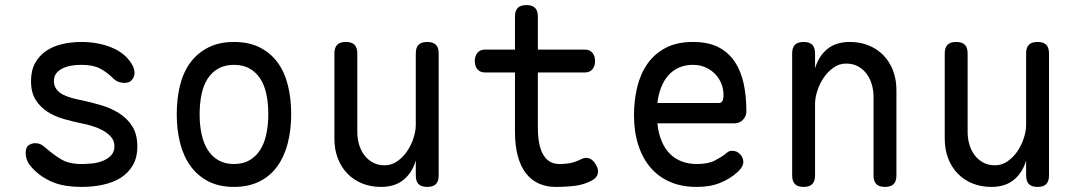

<svg xmlns="http://www.w3.org/2000/svg" viewBox="-20 -725 4240 755"><path d="M301 10Q271 10 243 6Q215 2 190.5 -7.5Q166 -17 143.5 -32.5Q121 -48 101 -71Q91 -82 86 -96Q81 -110 81 -124Q81 -146 93 -154Q105 -162 119 -162Q130 -162 139 -158Q148 -154 159 -144Q191 -116 221.5 -98Q252 -80 300 -80Q317 -80 339.5 -82Q362 -84 382 -91.5Q402 -99 416 -113Q430 -127 430 -150Q430 -172 416 -187.5Q402 -203 382 -213.5Q362 -224 339.5 -230.5Q317 -237 300 -240Q266 -247 231 -257Q196 -267 167.5 -285Q139 -303 120.5 -332Q102 -361 102 -406Q102 -448 118 -477Q134 -506 161 -524.5Q188 -543 224 -551.5Q260 -560 300 -560Q365 -560 418 -538.5Q471 -517 497 -475Q504 -464 506.5 -455Q509 -446 509 -439Q509 -423 499 -411Q489 -399 469 -399Q460 -399 448 -402.5Q436 -406 425 -417Q401 -441 373.5 -455.5Q346 -470 300 -470Q278 -470 258.5 -466.5Q239 -463 224 -455Q209 -447 200.5 -435.5Q192 -424 192 -407Q192 -387 202.5 -373.5Q213 -360 229.5 -352Q246 -344 265 -339Q284 -334 300 -331Q338 -323 377 -311.5Q416 -300 448 -280Q480 -260 500 -228.5Q520 -197 520 -149Q520 -105 502 -74.5Q484 -44 454 -25.5Q424 -7 384.5 1.5Q345 10 301 10Z M900 10Q842 10 800 -11.5Q758 -33 730 -71Q702 -109 688.5 -161.5Q675 -214 675 -276Q675 -338 688 -390Q701 -442 729 -479.5Q757 -517 799.5 -538.5Q842 -560 900 -560Q959 -560 1001.5 -538.5Q1044 -517 1071.5 -479.5Q1099 -442 1112 -390Q1125 -338 1125 -276Q1125 -214 1111.5 -161.5Q1098 -109 1070.5 -71Q1043 -33 1000.5 -11.5Q958 10 900 10ZM900 -80Q935 -80 960.5 -94.5Q986 -109 1002.5 -134.5Q1019 -160 1027 -196.5Q1035 -233 1035 -276Q1035 -319 1027.5 -354.5Q1020 -390 1003.5 -415.5Q987 -441 961.5 -455.5Q936 -470 900 -470Q864 -470 838.5 -455.5Q813 -441 796.5 -415.5Q780 -390 772.5 -354Q765 -318 765 -275Q765 -232 773 -196Q781 -160 797.5 -134.5Q814 -109 839.5 -94.5Q865 -80 900 -80Z M1615 -515Q1615 -538 1626 -549Q1637 -560 1660 -560Q1683 -560 1694 -549Q1705 -538 1705 -515V-35Q1705 -12 1694 -1Q1683 10 1660 10Q1637 10 1626 -1Q1615 -12 1615 -35V-94Q1601 -46 1567 -18Q1533 10 1478 10Q1438 10 1404.5 -3.5Q1371 -17 1346.5 -42Q1322 -67 1308.5 -102Q1295 -137 1295 -180V-515Q1295 -538 1306 -549Q1317 -560 1340 -560Q1363 -560 1374 -549Q1385 -538 1385 -515V-206Q1385 -180 1392 -156.5Q1399 -133 1412.5 -115Q1426 -97 1446 -86Q1466 -75 1493 -75Q1520 -75 1542.5 -91Q1565 -107 1581 -130.5Q1597 -154 1606 -182Q1615 -210 1615 -234Z M2279 -530Q2299 -530 2309.5 -517.5Q2320 -505 2320 -485Q2320 -465 2309.5 -452.5Q2299 -440 2279 -440H1888Q1868 -440 1857.5 -452.5Q1847 -465 1847 -485Q1847 -505 1857.5 -517.5Q1868 -530 1888 -530ZM2261 -97Q2281 -108 2296.5 -102.5Q2312 -97 2323 -78Q2335 -58 2330.5 -41.5Q2326 -25 2307 -15Q2277 1 2242 5.5Q2207 10 2165 10Q2129 10 2099.5 -3Q2070 -16 2049 -42.5Q2028 -69 2016.5 -110Q2005 -151 2005 -207V-660Q2005 -683 2016 -694Q2027 -705 2050 -705Q2073 -705 2084 -694Q2095 -683 2095 -660V-224Q2095 -152 2116.5 -116Q2138 -80 2180 -80Q2200 -80 2219 -83Q2238 -86 2261 -97Z M2859 -132Q2878 -132 2890.5 -118.5Q2903 -105 2903 -88Q2903 -79 2898.5 -70.5Q2894 -62 2882 -50Q2866 -35 2848 -24Q2830 -13 2809.5 -5Q2789 3 2766.5 6.5Q2744 10 2719 10Q2661 10 2615.5 -9.5Q2570 -29 2538.5 -65.5Q2507 -102 2490 -154.5Q2473 -207 2473 -272Q2473 -329 2485.5 -381.5Q2498 -434 2525.5 -473.5Q2553 -513 2597 -536.5Q2641 -560 2705 -560Q2765 -560 2805 -539.5Q2845 -519 2869.5 -482Q2894 -445 2904.5 -395.5Q2915 -346 2915 -287Q2915 -269 2902 -254.5Q2889 -240 2868 -240H2565Q2569 -200 2582 -169.5Q2595 -139 2615 -119.5Q2635 -100 2661.5 -90Q2688 -80 2720 -80Q2765 -80 2791.5 -94Q2818 -108 2833 -120Q2841 -127 2846 -129.5Q2851 -132 2859 -132ZM2809 -320Q2814 -320 2819.5 -326Q2825 -332 2825 -353Q2825 -374 2817 -395Q2809 -416 2793.5 -432.5Q2778 -449 2755.5 -459.5Q2733 -470 2705 -470Q2674 -470 2649.5 -459Q2625 -448 2607.5 -428Q2590 -408 2579.5 -380.5Q2569 -353 2565 -320Z M3185 -35Q3185 -12 3174 -1Q3163 10 3140 10Q3117 10 3106 -1Q3095 -12 3095 -35V-515Q3095 -538 3106 -549Q3117 -560 3140 -560Q3163 -560 3174 -549Q3185 -538 3185 -515V-456Q3199 -504 3233 -532Q3267 -560 3322 -560Q3362 -560 3395.5 -546.5Q3429 -533 3453.5 -508Q3478 -483 3491.5 -448Q3505 -413 3505 -370V-35Q3505 -12 3494 -1Q3483 10 3460 10Q3437 10 3426 -1Q3415 -12 3415 -35V-344Q3415 -370 3408 -393.5Q3401 -417 3387.5 -435Q3374 -453 3354 -464Q3334 -475 3307 -475Q3280 -475 3257.5 -459Q3235 -443 3219 -419.5Q3203 -396 3194 -368Q3185 -340 3185 -316Z M4015 -515Q4015 -538 4026 -549Q4037 -560 4060 -560Q4083 -560 4094 -549Q4105 -538 4105 -515V-35Q4105 -12 4094 -1Q4083 10 4060 10Q4037 10 4026 -1Q4015 -12 4015 -35V-94Q4001 -46 3967 -18Q3933 10 3878 10Q3838 10 3804.5 -3.5Q3771 -17 3746.5 -42Q3722 -67 3708.5 -102Q3695 -137 3695 -180V-515Q3695 -538 3706 -549Q3717 -560 3740 -560Q3763 -560 3774 -549Q3785 -538 3785 -515V-206Q3785 -180 3792 -156.5Q3799 -133 3812.5 -115Q3826 -97 3846 -86Q3866 -75 3893 -75Q3920 -75 3942.5 -91Q3965 -107 3981 -130.5Q3997 -154 4006 -182Q4015 -210 4015 -234Z"/></svg>

Font: Maple Mono
Style: Regular
Weight: 400
Monospace: yes
Designer: subframe7536
Version: Version 7.300